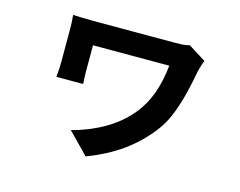

<svg xmlns="http://www.w3.org/2000/svg" viewBox="-93 -703 1186 947"><g transform="rotate(15 500.0 -229.0)"><path d="M856.8 -503.4Q853.5 -498.3 849.4 -486.5Q845.3 -474.7 842.3 -462.9Q839.4 -451.1 837.6 -445Q828.2 -391.7 813.6 -331.6Q799 -271.6 776.7 -215.3Q754.3 -159.1 720.2 -116.1Q663.5 -43.1 588.3 10.6Q513.1 64.2 412.1 102.5L307.9 -4.1Q392.8 -25.5 468.8 -68.6Q544.7 -111.6 597.4 -175.5Q639.5 -226.1 663.2 -291.2Q686.9 -356.4 694.8 -436.5Q682.5 -436.5 653.1 -436.5Q623.6 -436.5 584.5 -436.5Q545.3 -436.5 502.4 -436.5Q459.6 -436.5 420 -436.5Q380.4 -436.5 350 -436.5Q319.6 -436.5 305.4 -436.5Q305.4 -427.5 305.4 -411.5Q305.4 -395.6 305.4 -377.6Q305.4 -359.7 305.4 -342.4Q305.4 -325 305.4 -312.4Q305.4 -303.8 305.9 -281.7Q306.4 -259.6 308 -239.3H171.2Q173.2 -258.8 174.4 -277.5Q175.6 -296.2 175.6 -312.4Q175.6 -325 175.6 -348Q175.6 -371 175.6 -397.6Q175.6 -424.1 175.6 -447.6Q175.6 -471 175.6 -485.1Q175.6 -501 174.7 -520.6Q173.8 -540.2 172 -555.7Q191.5 -554.7 219.2 -553.8Q246.9 -552.9 274.8 -552.9Q282.9 -552.9 312.2 -552.9Q341.5 -552.9 383.3 -552.9Q425.1 -552.9 471.8 -552.9Q518.4 -552.9 562.4 -552.9Q606.4 -552.9 640 -552.9Q673.7 -552.9 687.9 -552.9Q708.5 -552.9 728.2 -553.9Q747.9 -554.9 767 -560Z"/></g></svg>

Font: Noto Sans TC Thin
Style: Regular
Weight: 100
Designer: Ryoko NISHIZUKA 西塚涼子 (kana, bopomofo & ideographs); Paul D. Hunt (Latin, Greek & Cyrillic); Sandoll Communications 산돌커뮤니
Foundry: Adobe
Version: Version 2.004-H2;hotconv 1.0.118;makeotfexe 2.5.65603